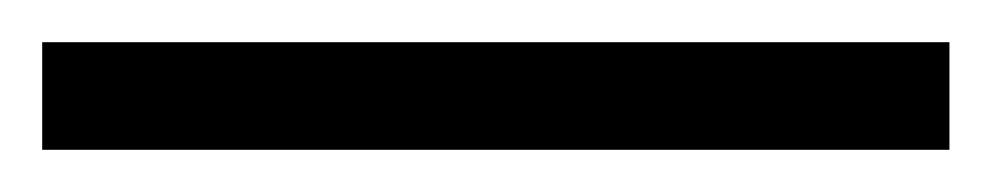

<svg xmlns="http://www.w3.org/2000/svg" viewBox="-22 70 470 91"><path d="M428 141V90H-2V141Z"/></svg>

Font: Noto Kufi Arabic Light
Style: Regular
Weight: 300
Designer: Monotype Design Team, David Williams, Khaled Hosny
Foundry: Google LLC
Version: Version 2.109